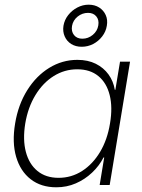

<svg xmlns="http://www.w3.org/2000/svg" viewBox="-20 -794 610 824"><path d="M221.7 9.8Q156.2 9.8 111.8 -24.7Q67.4 -59.1 49.3 -120.8Q31.2 -182.6 44.9 -264.2Q58.1 -344.7 96.7 -406.5Q135.3 -468.3 191.2 -502.7Q247.1 -537.1 312 -537.1Q357.4 -537.1 391.1 -520.3Q424.8 -503.4 445.8 -474.4Q466.8 -445.3 472.7 -408.7H475.1L495.1 -529.3H538.1L450.7 0H407.7L427.2 -118.2H424.3Q405.8 -82 375 -53Q344.2 -23.9 305.4 -7.1Q266.6 9.8 221.7 9.8ZM231.4 -30.8Q286.6 -30.8 332.5 -60.3Q378.4 -89.8 409.7 -142.3Q440.9 -194.8 452.1 -264.2Q463.9 -333.5 450.7 -386Q437.5 -438.5 402.1 -467.5Q366.7 -496.6 311.5 -496.6Q256.8 -496.6 210.4 -467.5Q164.1 -438.5 132.1 -386Q100.1 -333.5 88.4 -264.2Q77.1 -194.3 91.1 -141.8Q105 -89.4 140.9 -60.1Q176.8 -30.8 231.4 -30.8ZM330.6 -593.3Q304.7 -593.3 285.6 -605.2Q266.6 -617.2 257.6 -637.9Q248.5 -658.7 252.4 -683.6Q256.8 -709 272.7 -729.2Q288.6 -749.5 311.8 -761.7Q335 -773.9 360.4 -773.9Q386.7 -773.9 405.8 -761.7Q424.8 -749.5 433.8 -729.2Q442.9 -709 438.5 -683.6Q434.6 -658.7 418.7 -637.9Q402.8 -617.2 379.9 -605.2Q356.9 -593.3 330.6 -593.3ZM333.5 -627.9Q358.4 -627.9 378.2 -644.3Q397.9 -660.6 401.9 -685.1Q405.8 -708.5 393.3 -723.6Q380.9 -738.8 357.9 -738.8Q333 -738.8 313.2 -722.9Q293.5 -707 289.1 -682.6Q285.2 -659.2 297.6 -643.6Q310.1 -627.9 333.5 -627.9Z"/></svg>

Font: Inter 24pt ExtraLight
Style: Italic
Weight: 250
Italic angle: -9.3988°
Version: Version 4.001;git-66647c0bb